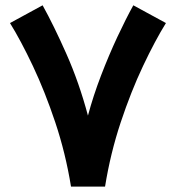

<svg xmlns="http://www.w3.org/2000/svg" viewBox="-20 -693 653 713"><path d="M243.7 0Q223.6 -124 185.3 -238.5Q147 -353 102.1 -448Q57.1 -543 17.1 -607.4L138.2 -673.3Q179.7 -598.6 226.8 -492.4Q273.9 -386.2 306.6 -263.7Q326.2 -336.9 355.2 -412.6Q384.3 -488.3 416 -556.2Q447.8 -624 475.1 -673.3L596.2 -607.4Q556.2 -543 511.2 -448Q466.3 -353 428.2 -238.5Q390.1 -124 370.1 0Z"/></svg>

Font: Vazirmatn FD NL ExtraBold
Style: Regular
Weight: 800
Designer: Saber Rastikerdar
Foundry: Saber Rastikerdar
Version: Version 33.003